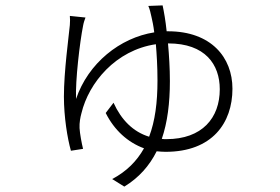

<svg xmlns="http://www.w3.org/2000/svg" viewBox="-20 -623 1040 712"><path d="M604 -462C741 -462 795 -384 795 -292C795 -186 730 -107 597 -107C591 -107 585 -107 580 -108C601 -169 610 -241 610 -322C610 -370 607 -418 603 -462ZM598 -507C594 -546 588 -580 583 -603L530 -601C535 -590 539 -574 542 -559C545 -546 549 -528 552 -503C425 -483 307 -389 262 -256C259 -324 276 -467 288 -527C290 -539 294 -550 297 -558L239 -564C240 -553 240 -543 239 -530C235 -488 217 -358 217 -265C217 -189 230 -110 243 -64L288 -71C283 -91 276 -128 275 -148C274 -168 278 -189 282 -203C309 -316 409 -437 558 -459C561 -423 564 -378 564 -324C564 -243 555 -174 533 -116C474 -134 430 -178 401 -242L372 -204C404 -140 454 -95 514 -73C487 -25 449 13 396 41L441 69C495 36 534 -8 561 -62C572 -61 583 -60 594 -60C767 -60 842 -167 842 -294C842 -410 763 -507 603 -507Z"/></svg>

Font: Noto Sans CJK Light
Style: Regular
Weight: 300
Designer: Ryoko NISHIZUKA (kana & ideographs); Paul D. Hunt (Latin, Greek & Cyrillic); Wenlong ZHANG (bopomofo); Sandoll Communica
Foundry: Adobe Systems Incorporated
Version: Version 1.000;PS 1;hotconv 1.0.78;makeotf.lib2.5.61930